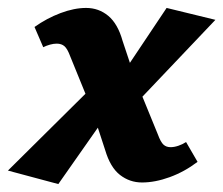

<svg xmlns="http://www.w3.org/2000/svg" viewBox="-44 -452 563 484"><path d="M314 8Q283 8 258.5 -11Q234 -30 221 -74L188 -175L133 -310Q126 -329 118.5 -335.5Q111 -342 99 -342Q91 -342 82 -339.5Q73 -337 65 -333L43 -384Q74 -406 108.5 -419Q143 -432 173 -432Q205 -432 229 -412Q253 -392 265 -349L298 -250L354 -113Q361 -94 368 -87.5Q375 -81 386 -81Q395 -81 405.5 -84.5Q416 -88 425 -94L454 -44Q421 -19 384 -5.5Q347 8 314 8ZM103 12 -24 -22 199 -243 239 -182ZM291 -183 251 -245 376 -432 499 -402Z"/></svg>

Font: Ysabeau Infant ExtraBold
Style: Italic
Weight: 800
Italic angle: -12°
Designer: Christian Thalmann (Catharsis Fonts)
Version: Version 2.001;gftools[0.9.30]; featfreeze: ss01,ss02,lnum